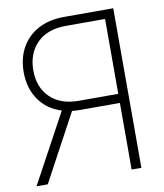

<svg xmlns="http://www.w3.org/2000/svg" viewBox="-82 -795 735 862"><g transform="rotate(-10 285.5 -364.0)"><path d="M492.7 0H448.2V-303.7H267.6Q248.5 -303.7 230.5 -305.7L65.9 0H14.6L185.5 -315.4Q119.6 -335.9 83.3 -388.4Q46.9 -440.9 46.9 -514.2Q46.9 -577.6 73.5 -625.5Q100.1 -673.3 149.7 -700.4Q199.2 -727.5 268.1 -727.5H492.7ZM448.2 -345.2V-686.5H269Q185.1 -686.5 137.9 -639.4Q90.8 -592.3 90.8 -514.2Q90.8 -437.5 137.9 -391.4Q185.1 -345.2 268.6 -345.2Z"/></g></svg>

Font: Inter Display Extra Light
Style: Regular
Weight: 200
Designer: Rasmus Andersson
Foundry: rsms
Version: Version 4.000;git-4fc901f